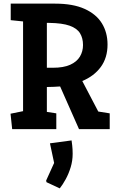

<svg xmlns="http://www.w3.org/2000/svg" viewBox="-20 -711 652 1057"><path d="M47 0 38 -85 107 -99V-593L39 -600V-691H284Q382 -691 446 -662Q510 -633 541 -582.5Q572 -532 572 -466Q572 -393 535 -342.5Q498 -292 433 -265L521 -97L584 -87V0H415L311 -235Q294 -234 275.5 -233Q257 -232 238 -232V-95L290 -87V0ZM238 -338H271Q330 -338 366.5 -354.5Q403 -371 420 -399.5Q437 -428 437 -463Q437 -501 420.5 -528Q404 -555 363.5 -569.5Q323 -584 250 -585H238ZM236 292 234 283 278 186 255 78 374 62Q375 68 377.5 89Q380 110 380 136Q380 174 369 210Q358 246 341.5 276Q325 306 309 326Z"/></svg>

Font: Kreon
Style: Bold
Weight: 700
Designer: Julia Petretta
Foundry: Julia Petretta and Eli Heuer
Version: Version 2.002